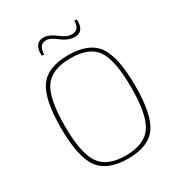

<svg xmlns="http://www.w3.org/2000/svg" viewBox="-203 -1000 1065 1145"><g transform="rotate(-30 330.0 -427.0)"><path d="M204 -778Q201 -873 277 -866Q307 -863 348 -832Q388 -800 417 -798Q478 -794 477 -862L494 -860Q498 -769 421 -776Q384 -779 344 -810Q303 -842 281 -844Q221 -850 221 -776ZM541 -622Q598 -541 598 -343Q598 -146 542 -67Q486 12 345 12Q203 12 145 -69Q88 -149 88 -347Q88 -544 144 -623Q201 -702 341 -702Q484 -702 541 -622ZM163 -604Q114 -531 114 -343Q114 -158 165 -84Q215 -11 341 -11Q471 -11 522 -86Q572 -159 572 -347Q572 -533 523 -606Q474 -679 345 -679Q214 -679 163 -604Z"/></g></svg>

Font: Taylor Sans Thin
Style: Regular
Weight: 100
Italic angle: -8°
Designer: Natanael Gama
Version: Version 1.001 September 8, 2015